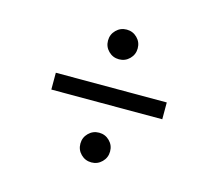

<svg xmlns="http://www.w3.org/2000/svg" viewBox="-76 -689 751 662"><g transform="rotate(15 300.0 -358.0)"><path d="M300 -489Q278 -489 262.5 -504.4Q247 -519.7 247 -541.9Q247 -564 262.5 -579.5Q278 -595 300 -595Q322 -595 337.5 -579.6Q353 -564.3 353 -542.1Q353 -520 337.5 -504.5Q322 -489 300 -489ZM300 -121Q278 -121 262.5 -136.4Q247 -151.7 247 -173.9Q247 -196 262.5 -211.5Q278 -227 300 -227Q322 -227 337.5 -211.6Q353 -196.3 353 -174.1Q353 -152 337.5 -136.5Q322 -121 300 -121ZM102 -328V-388H498V-328Z"/></g></svg>

Font: Red Hat Text VF
Style: Regular
Weight: 300
Designer: Pentagram, MCKL
Foundry: Pentagram, MCKL
Version: Version 1.023